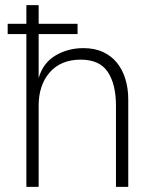

<svg xmlns="http://www.w3.org/2000/svg" viewBox="-20 -730 604 750"><path d="M83 0V-710H131V-425Q148 -484 196.5 -513Q245 -542 306 -542Q350 -542 383 -526.5Q416 -511 437.5 -484Q459 -457 470 -420.5Q481 -384 481 -341V0H433V-317Q433 -401 401 -449Q369 -497 295 -497Q218 -497 174.5 -447.5Q131 -398 131 -317V0ZM10 -597V-637H283V-597Z"/></svg>

Font: Geist ExtLt
Style: Regular
Weight: 400
Designer: Basement.studio, Andrés Briganti, Mateo Zaragoza
Foundry: Basement.studio, Vercel, Andrés Briganti, Guido Ferreyra, Mateo Zaragoza
Version: Version 1.401